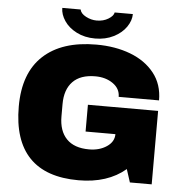

<svg xmlns="http://www.w3.org/2000/svg" viewBox="-59 -931 950 1000"><g transform="rotate(5 416.5 -431.5)"><path d="M45 -344Q45 -519 142.5 -609.5Q240 -700 420 -700Q519 -700 598 -670Q677 -640 723.5 -581.5Q770 -523 770 -439H559Q559 -482 521 -508.5Q483 -535 429 -535Q351 -535 311 -493.5Q271 -452 271 -376V-312Q271 -236 311 -194.5Q351 -153 429 -153Q483 -153 521 -178.5Q559 -204 559 -244H403V-384H770V0H656L634 -68Q540 12 388 12Q217 12 131 -77.5Q45 -167 45 -344ZM226 -875H322Q326 -854 353.5 -839.5Q381 -825 410 -825Q445 -825 471 -841Q497 -857 500 -875H595Q595 -841 572 -807.5Q549 -774 506.5 -752.5Q464 -731 410 -731Q355 -731 313 -752.5Q271 -774 248.5 -807.5Q226 -841 226 -875Z"/></g></svg>

Font: Archivo Black
Style: Regular
Weight: 400
Designer: Hector Gatti
Foundry: Omnibus-Type
Version: Version 1.101; ttfautohint (v1.8)